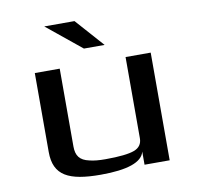

<svg xmlns="http://www.w3.org/2000/svg" viewBox="-78 -760 871 850"><g transform="rotate(-10 358.0 -335.0)"><path d="M308 10C428 10 495 -13 506 -59V0H619V-484H506V-119C506 -94 494 -77 470 -68C446 -59 403 -54 340 -54C312 -54 288 -56 269 -61C226 -70 210 -93 210 -134V-484H98V-129C98 -23 164 10 308 10ZM424 -553 311 -680H175L331 -553Z"/></g></svg>

Font: Gamestation Extended
Style: Regular
Weight: 400
Width: 7
Designer: Jonas Hecksher
Foundry: Jonas Hecksher, Playtypeª, e-types AS
Version: Version 1.003